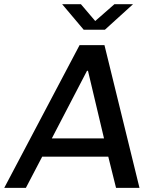

<svg xmlns="http://www.w3.org/2000/svg" viewBox="-56 -903 738 923"><path d="M-35.5 0 326.5 -686H446.2L614.5 0H501.8L464.5 -149.8H146.8L68.5 0ZM193.2 -237.8H444L367 -562.5H362.2ZM346.2 -760.2 242.8 -882.8H333L415.8 -785.5H383L494 -882.8H583.5L448.5 -760.2Z"/></svg>

Font: Chivo Medium
Style: Italic
Weight: 500
Italic angle: -8.05°
Designer: Hector Gatti
Foundry: Omnibus-Type
Version: Version 2.002